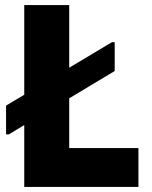

<svg xmlns="http://www.w3.org/2000/svg" viewBox="-20 -740 600 760"><path d="M254 -154V-351L434 -459V-573H423L254 -472V-720H76V-365L4 -322V-208H15L76 -245V0H528V-154Z"/></svg>

Font: Kufam Arabic Latin Roman Bold
Style: Regular
Weight: 700
Designer: Wael Morcos & Artur Schmal
Version: Version 1.200;PS 001.200;hotconv 1.0.88;makeotf.lib2.5.64775